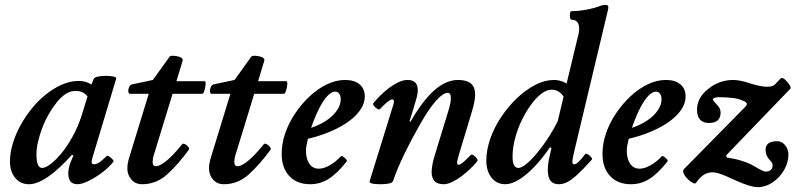

<svg xmlns="http://www.w3.org/2000/svg" viewBox="-20 -745 3273 790"><path d="M99 13Q64 13 42.5 -13Q21 -39 21 -81Q21 -115 32 -152.5Q43 -190 63 -227Q83 -264 110 -297.5Q137 -331 169 -356.5Q201 -382 235 -397Q269 -412 304 -412Q334 -412 356 -397L366 -421Q369 -427 384 -430Q399 -433 416.5 -433Q434 -433 447 -430Q460 -427 458 -421L360 -95Q359 -88 358 -85Q357 -82 357 -79Q357 -69 367 -69Q377 -69 389 -77Q401 -85 419 -103Q422 -106 429.5 -101Q437 -96 443 -89.5Q449 -83 446 -79Q430 -58 402 -36.5Q374 -15 345.5 -1Q317 13 299 13Q280 13 270.5 2Q261 -9 261 -31Q261 -42 263.5 -54Q266 -66 270 -76L282 -105L276 -108Q167 13 99 13ZM153 -54Q164 -54 179 -63.5Q194 -73 211 -90Q228 -107 245 -130Q262 -153 277 -180Q290 -203 299.5 -225.5Q309 -248 316 -270L340 -348Q323 -371 290 -371Q270 -371 250.5 -358.5Q231 -346 213.5 -324Q196 -302 180.5 -275Q165 -248 154 -219Q143 -190 136.5 -162Q130 -134 130 -111Q130 -54 153 -54Z M565 13Q537 13 520.5 -6.5Q504 -26 504 -51Q504 -62 505.5 -71Q507 -80 509 -88L592 -359H515Q509 -359 508 -368Q507 -377 511.5 -387Q516 -397 524 -398L609 -416L678 -512Q681 -516 694.5 -515.5Q708 -515 720 -510.5Q732 -506 732 -497L706 -411H822Q827 -411 826 -398Q825 -385 821 -372Q817 -359 812 -359H690L615 -114Q611 -103 609.5 -94Q608 -85 608 -79Q608 -61 622 -61Q637 -61 664.5 -83Q692 -105 729 -151Q733 -156 741 -152Q749 -148 754.5 -141Q760 -134 757 -129Q715 -71 669.5 -29Q624 13 565 13Z M901 13Q873 13 856.5 -6.5Q840 -26 840 -51Q840 -62 841.5 -71Q843 -80 845 -88L928 -359H851Q845 -359 844 -368Q843 -377 847.5 -387Q852 -397 860 -398L945 -416L1014 -512Q1017 -516 1030.5 -515.5Q1044 -515 1056 -510.5Q1068 -506 1068 -497L1042 -411H1158Q1163 -411 1162 -398Q1161 -385 1157 -372Q1153 -359 1148 -359H1026L951 -114Q947 -103 945.5 -94Q944 -85 944 -79Q944 -61 958 -61Q973 -61 1000.5 -83Q1028 -105 1065 -151Q1069 -156 1077 -152Q1085 -148 1090.5 -141Q1096 -134 1093 -129Q1051 -71 1005.5 -29Q960 13 901 13Z M1256 13Q1202 13 1170.5 -20.5Q1139 -54 1139 -112Q1139 -155 1154 -198Q1169 -241 1195.5 -280Q1222 -319 1255.5 -350Q1289 -381 1326 -398.5Q1363 -416 1400 -416Q1438 -416 1459.5 -398Q1481 -380 1481 -348Q1481 -321 1464 -295Q1447 -269 1415.5 -246Q1384 -223 1341 -204.5Q1298 -186 1247 -174Q1243 -156 1241 -146Q1239 -136 1239 -125Q1239 -91 1253 -71Q1267 -51 1291 -51Q1305 -51 1320.5 -57Q1336 -63 1352 -74.5Q1368 -86 1382 -101Q1385 -105 1392 -100.5Q1399 -96 1404 -90Q1409 -84 1406 -80Q1366 -30 1331.5 -8.5Q1297 13 1256 13ZM1260 -219Q1296 -231 1323.5 -249.5Q1351 -268 1366.5 -291Q1382 -314 1382 -336Q1382 -350 1376 -359Q1370 -368 1359 -368Q1344 -368 1327 -350Q1310 -332 1293 -298.5Q1276 -265 1260 -219Z M1545 13Q1496 13 1501 0L1599 -316Q1602 -326 1600.5 -331Q1599 -336 1594 -336Q1587 -336 1574.5 -326Q1562 -316 1543 -296Q1540 -293 1532 -297.5Q1524 -302 1518.5 -309.5Q1513 -317 1516 -320Q1528 -335 1544.5 -351.5Q1561 -368 1580 -382.5Q1599 -397 1619 -406.5Q1639 -416 1657 -416Q1699 -416 1699 -374Q1699 -361 1694.5 -343.5Q1690 -326 1683 -304L1665 -246L1669 -244Q1718 -330 1766.5 -373Q1815 -416 1865 -416Q1900 -416 1917.5 -401.5Q1935 -387 1935 -355Q1935 -342 1931.5 -324.5Q1928 -307 1922 -287L1874 -128Q1864 -96 1861.5 -81.5Q1859 -67 1866 -67Q1874 -67 1886 -77.5Q1898 -88 1917 -107Q1921 -111 1928.5 -106Q1936 -101 1941.5 -93.5Q1947 -86 1944 -82Q1932 -67 1915 -50.5Q1898 -34 1878.5 -19.5Q1859 -5 1840 4Q1821 13 1805 13Q1756 13 1756 -37Q1756 -51 1759.5 -69.5Q1763 -88 1770 -110L1823 -283Q1831 -308 1833 -320.5Q1835 -333 1835 -343Q1835 -363 1822 -363Q1803 -363 1774 -330.5Q1745 -298 1708 -233Q1671 -168 1643 -110Q1615 -52 1597 0Q1593 13 1545 13Z M2059 13Q2024 13 2002.5 -14Q1981 -41 1981 -84Q1981 -128 1997.5 -175Q2014 -222 2043 -265Q2072 -308 2108 -342Q2144 -376 2183 -396Q2222 -416 2259 -416Q2294 -416 2325 -392L2306 -379L2356 -587Q2360 -601 2361.5 -610Q2363 -619 2363 -626Q2363 -645 2355 -654.5Q2347 -664 2331 -664Q2327 -664 2325.5 -673Q2324 -682 2325.5 -690.5Q2327 -699 2331 -699Q2358 -699 2391.5 -705Q2425 -711 2451 -721Q2460 -725 2471 -725Q2483 -725 2483 -716Q2483 -712 2482.5 -709Q2482 -706 2481 -702L2342 -119Q2339 -106 2337 -95Q2335 -84 2335 -79Q2335 -69 2343 -69Q2350 -69 2361 -79.5Q2372 -90 2388 -111Q2391 -115 2399 -110Q2407 -105 2412.5 -98Q2418 -91 2415 -88Q2380 -49 2356 -27Q2332 -5 2314.5 4Q2297 13 2279 13Q2234 13 2234 -44Q2234 -60 2236 -74Q2238 -88 2241.5 -102.5Q2245 -117 2249 -136L2243 -139Q2210 -91 2177 -57Q2144 -23 2114 -5Q2084 13 2059 13ZM2113 -54Q2126 -54 2146 -70.5Q2166 -87 2189.5 -115Q2213 -143 2235.5 -177.5Q2258 -212 2275 -247L2304 -369L2308 -332Q2287 -376 2250 -376Q2229 -376 2207 -359Q2185 -342 2164 -313Q2143 -284 2126 -248.5Q2109 -213 2099 -174.5Q2089 -136 2089 -100Q2089 -54 2113 -54Z M2576 13Q2522 13 2490.5 -20.5Q2459 -54 2459 -112Q2459 -155 2474 -198Q2489 -241 2515.5 -280Q2542 -319 2575.5 -350Q2609 -381 2646 -398.5Q2683 -416 2720 -416Q2758 -416 2779.5 -398Q2801 -380 2801 -348Q2801 -321 2784 -295Q2767 -269 2735.5 -246Q2704 -223 2661 -204.5Q2618 -186 2567 -174Q2563 -156 2561 -146Q2559 -136 2559 -125Q2559 -91 2573 -71Q2587 -51 2611 -51Q2625 -51 2640.5 -57Q2656 -63 2672 -74.5Q2688 -86 2702 -101Q2705 -105 2712 -100.5Q2719 -96 2724 -90Q2729 -84 2726 -80Q2686 -30 2651.5 -8.5Q2617 13 2576 13ZM2580 -219Q2616 -231 2643.5 -249.5Q2671 -268 2686.5 -291Q2702 -314 2702 -336Q2702 -350 2696 -359Q2690 -368 2679 -368Q2664 -368 2647 -350Q2630 -332 2613 -298.5Q2596 -265 2580 -219Z M3098 25Q3082 25 3058.5 17.5Q3035 10 3010.5 -1Q2986 -12 2966 -21Q2947 -29 2934 -32.5Q2921 -36 2912 -36Q2892 -36 2875.5 -25.5Q2859 -15 2845 6Q2841 13 2830.5 7.5Q2820 2 2809 -9Q2798 -20 2793 -31.5Q2788 -43 2794 -49L3047 -306Q3053 -312 3053 -317Q3053 -323 3043 -328Q3021 -339 2994.5 -342Q2968 -345 2939 -345Q2926 -345 2919.5 -342Q2913 -339 2913 -337Q2913 -333 2917.5 -328Q2922 -323 2929 -315Q2945 -300 2945 -282Q2945 -261 2933 -250Q2921 -239 2898 -239Q2848 -239 2848 -294Q2848 -319 2859.5 -340Q2871 -361 2894 -379Q2917 -398 2943 -407Q2969 -416 2997 -416Q3010 -416 3028 -412.5Q3046 -409 3069 -401Q3092 -394 3109 -391Q3126 -388 3136 -388Q3149 -388 3157.5 -391Q3166 -394 3171 -400L3191 -421Q3198 -428 3209 -418.5Q3220 -409 3228 -396.5Q3236 -384 3232 -380L2968 -106L2970 -97Q2982 -95 2995.5 -92.5Q3009 -90 3023 -86Q3037 -82 3052 -76.5Q3067 -71 3082 -62Q3102 -50 3113.5 -44.5Q3125 -39 3129 -39Q3159 -39 3159 -66Q3159 -71 3155.5 -76.5Q3152 -82 3145 -89Q3138 -97 3134 -106.5Q3130 -116 3130 -128Q3130 -164 3177 -164Q3191 -164 3201.5 -156Q3212 -148 3218 -135.5Q3224 -123 3224 -109Q3224 -76 3206 -45Q3188 -14 3159 5.5Q3130 25 3098 25Z"/></svg>

Font: Junicode VF
Style: Italic
Weight: 400
Italic angle: -11°
Designer: Peter S. Baker
Version: Version 2.209